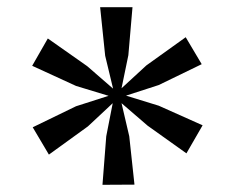

<svg xmlns="http://www.w3.org/2000/svg" viewBox="-20 -843 654 534"><path d="M191.5 -547.5 282 -576.5 191.5 -604 69.5 -660 113 -736 222.5 -659 294.5 -596.5 272.5 -688 258.5 -823H348.5L337 -689.5L318 -597.5L387 -661L496.5 -739.5L541 -664.5L421.5 -606.5L330.5 -577L421.5 -549L543.5 -494.5L498.5 -416.5L390.5 -493.5L318 -556L339.5 -464L354 -329.5L265 -329L275.5 -464L293.5 -556L224.5 -491.5L116 -413L71 -489Z"/></svg>

Font: Merriweather Text
Style: Regular
Weight: 400
Designer: Eben Sorkin
Foundry: Eben Sorkin
Version: Version 2.100; ttfautohint (v1.7.19-72a1) -l 8 -r 50 -G 200 